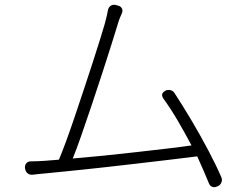

<svg xmlns="http://www.w3.org/2000/svg" viewBox="-20 -769 1040 808"><path d="M165 -92 228 -97Q241 -128 258.5 -175.5Q276 -223 295 -279.5Q314 -336 333.5 -394.5Q353 -453 370.5 -507Q388 -561 401 -603Q414 -645 421 -669Q428 -697 430.5 -707Q433 -717 434 -725Q436 -738 445.5 -744.5Q455 -751 468 -748L474 -746Q487 -744 492.5 -734.5Q498 -725 493 -713Q489 -704 485 -695Q481 -686 473 -659Q465 -632 448 -578.5Q431 -525 409.5 -458.5Q388 -392 365 -324Q342 -256 321.5 -197Q301 -138 286 -102Q347 -107 416.5 -114Q486 -121 555.5 -129Q625 -137 685 -144Q745 -151 786 -157Q758 -210 727.5 -262Q697 -314 667 -355Q654 -376 676 -387L677 -388Q687 -392 697.5 -389.5Q708 -387 714 -378Q748 -326 785.5 -263Q823 -200 856.5 -136.5Q890 -73 912 -22Q916 -11 911.5 -0.5Q907 10 896 15L893 16Q882 21 872.5 17Q863 13 859 2Q849 -23 836.5 -51.5Q824 -80 810 -111Q765 -105 700 -97.5Q635 -90 560 -81Q485 -72 411 -64Q337 -56 273.5 -49.5Q210 -43 168 -39Q151 -38 141 -36.5Q131 -35 120 -34Q107 -32 97.5 -38.5Q88 -45 86 -58L85 -61Q84 -74 91 -82Q98 -90 109 -90Q122 -90 134.5 -90.5Q147 -91 165 -92Z"/></svg>

Font: Chiron GoRound TC L
Style: Regular
Weight: 300
Designer: Ryoko NISHIZUKA 西塚涼子 (kana, bopomofo & ideographs); Paul D. Hunt (Latin, Greek & Cyrillic); Sandoll Communications 산돌커뮤니
Foundry: Adobe
Version: Version 1.000;hotconv 1.1.1;makeotfexe 2.6.0